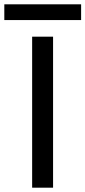

<svg xmlns="http://www.w3.org/2000/svg" viewBox="-65 -870 396 890"><path d="M84 -700H181V0H84ZM-45 -850H311V-777H-45Z"/></svg>

Font: AF Albert Sans Medium
Style: Regular
Weight: 500
Designer: Andreas Rasmussen
Foundry: a.Foundry
Version: Version 1.300;Glyphs 3.2 (3231)